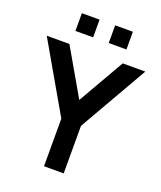

<svg xmlns="http://www.w3.org/2000/svg" viewBox="-164 -1017 938 1119"><g transform="rotate(20 305.5 -457.0)"><path d="M463.9 -803.7H354V-913.6H463.9ZM257.3 -803.7H147.5V-913.6H257.3ZM367.2 0H245.1V-294.9L0 -720.2H140.6L306.2 -433.1L471.2 -720.2H611.3L367.2 -294.9Z"/></g></svg>

Font: Vela Sans Bd
Style: Bold
Weight: 700
Designer: Principal design: Mikhail Sharanda - project Manrope.
Design modification: Ravid Balaliev
Foundry: Mikhail Sharanda
Version: Version 1.001